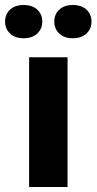

<svg xmlns="http://www.w3.org/2000/svg" viewBox="-72 -744 384 764"><path d="M196.8 0H43.9V-516.1H196.8ZM22 -591.8Q-12.2 -591.8 -32 -610.6Q-51.8 -629.4 -51.8 -658.2Q-51.8 -687 -32 -705.6Q-12.2 -724.1 22 -724.1Q56.6 -724.1 76.4 -705.6Q96.2 -687 96.2 -658.2Q96.2 -629.4 76.4 -610.6Q56.6 -591.8 22 -591.8ZM217.8 -591.8Q183.6 -591.8 163.8 -610.6Q144 -629.4 144 -658.2Q144 -687 163.8 -705.6Q183.6 -724.1 217.8 -724.1Q252.4 -724.1 272.2 -705.6Q292 -687 292 -658.2Q292 -629.4 272.2 -610.6Q252.4 -591.8 217.8 -591.8Z"/></svg>

Font: Creato Display ExtraBold
Style: Regular
Weight: 800
Version: Version 1.000